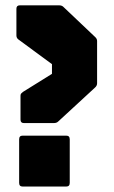

<svg xmlns="http://www.w3.org/2000/svg" viewBox="-20 -686 415 702"><path d="M67.5 -236Q55 -236 55 -248.5V-336Q55 -341.5 57.5 -344.2Q60 -347 64 -350L170 -416V-451.5L47.5 -541.5Q40 -547 40 -556.5V-654Q40 -666.5 52.5 -666.5H196Q205.5 -666.5 211 -661.5L327.5 -551Q335 -544.5 335 -536V-381.5Q335 -372 326.5 -365L192.5 -241.5Q187 -236 176.5 -236ZM62.5 -4Q50 -4 50 -17.5V-176.5Q50 -190 62.5 -190H222.5Q235 -190 235 -176.5V-17.5Q235 -4 222.5 -4Z"/></svg>

Font: Jaro
Style: Regular
Weight: 400
Designer: Agyei Archer, Celine Hurka, Mirko Velimirović
Version: Version 1.000